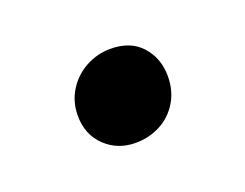

<svg xmlns="http://www.w3.org/2000/svg" viewBox="-41 -188 335 263"><g transform="rotate(-20 127.0 -56.5)"><path d="M60 -52Q60 -72 70 -88.2Q80 -104.5 97 -113.8Q114 -123 133 -123Q162.5 -123 178.5 -105Q194.5 -87 194.5 -61Q194.5 -40 184.8 -23.8Q175 -7.5 158.5 1.2Q142 10 122 10Q96 10 78 -7.2Q60 -24.5 60 -52Z"/></g></svg>

Font: Merriweather 12pt
Style: Regular
Weight: 400
Designer: Eben Sorkin
Foundry: Eben Sorkin
Version: Version 2.100